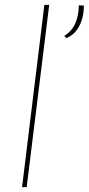

<svg xmlns="http://www.w3.org/2000/svg" viewBox="-20 -772 366 792"><path d="M163 -752H183L90 0H71ZM254 -615 245 -624Q275 -642 290 -674.5Q305 -707 305 -750L326 -749Q326 -723 319.5 -697Q313 -671 297.5 -649Q282 -627 254 -615Z"/></svg>

Font: Josefin Sans Thin Thin
Style: Italic
Weight: 250
Italic angle: -7°
Version: Version 2.000